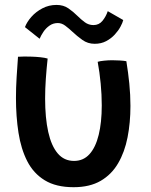

<svg xmlns="http://www.w3.org/2000/svg" viewBox="-20 -754 629 800"><path d="M387 -496.5Q396.5 -499.5 413.8 -501.2Q431 -503 447.5 -503Q462 -503 479 -502Q496 -501 506.5 -499Q514 -453 518.8 -405.8Q523.5 -358.5 523.5 -312.5Q523.5 -243 511.5 -181.8Q499.5 -120.5 472.2 -73.8Q445 -27 399.5 -0.5Q354 26 286.5 26Q213.5 26 166.5 -2.8Q119.5 -31.5 93.5 -82.5Q67.5 -133.5 57 -201Q46.5 -268.5 46.5 -346Q46.5 -388 49.2 -431.8Q52 -475.5 55 -517.5Q65.5 -518.5 81.8 -518.5Q98 -518.5 111 -518Q129.5 -517.5 148.2 -515.5Q167 -513.5 178.5 -510Q174 -468.5 171 -426.2Q168 -384 168 -343.5Q168 -262.5 181 -204.2Q194 -146 220.5 -114.8Q247 -83.5 288.5 -83.5Q327.5 -83.5 353 -111.8Q378.5 -140 391.2 -192Q404 -244 404 -315Q404 -359.5 399.5 -406.2Q395 -453 387 -496.5ZM84 -641Q92 -662.5 110.8 -683.8Q129.5 -705 156.5 -719.2Q183.5 -733.5 215.5 -733.5Q244.5 -733.5 265 -719.2Q285.5 -705 302.5 -688Q317.5 -673 333.5 -661.2Q349.5 -649.5 369.5 -649.5Q392.5 -649.5 407 -667.2Q421.5 -685 429 -707.5L493.5 -670.5Q491 -659.5 482 -642.8Q473 -626 458 -609.8Q443 -593.5 422.2 -582.5Q401.5 -571.5 374.5 -571.5Q345.5 -571.5 323 -587.8Q300.5 -604 282 -621.5Q266.5 -636 251.8 -647Q237 -658 221 -658Q201.5 -658 186.2 -647.2Q171 -636.5 161 -621.5Q151 -606.5 145 -592.5Z"/></svg>

Font: Grandstander Thin Medium
Style: Regular
Weight: 500
Version: Version 1.200